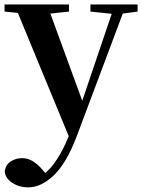

<svg xmlns="http://www.w3.org/2000/svg" viewBox="-24 -555 627 847"><path d="M583 -535.2V-503.9L517.6 -495.1L313.5 48.8Q268.6 166 212.9 218.8Q157.2 271.5 100.6 271.5Q59.6 271.5 28.8 250.5Q-2 229.5 -2.9 199.2Q1 171.9 23.4 157.2Q45.9 142.6 74.2 142.6Q119.1 142.6 162.1 192.4L175.8 208Q231.4 162.1 279.3 45.9L54.7 -498L-3.9 -503.9V-535.2H280.3V-503.9L198.2 -495.1L338.9 -110.4L468.8 -494.1L375 -503.9V-535.2Z"/></svg>

Font: Bpmf Zihi Serif Bold
Style: Bold
Weight: 700
Foundry: But Ko
Version: Version 1.320